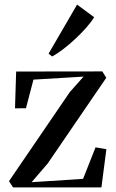

<svg xmlns="http://www.w3.org/2000/svg" viewBox="-20 -812 504 832"><path d="M342 -480 125 -467 92.5 -343 45 -342.5 50 -502 423.5 -502.5 440.5 -475 187 -104 117 -22.5 340 -37 394 -173.5 441 -165.5 419.5 0H36.5L19 -27L282.5 -413ZM205.5 -567.5 190.5 -579.5 314 -792 388 -737.5Q374.5 -715.5 352.8 -691Q331 -666.5 305.5 -642.8Q280 -619 254.2 -599.2Q228.5 -579.5 206.5 -567.5Z"/></svg>

Font: Merriweather 144pt
Style: Regular
Weight: 400
Version: Version 2.100